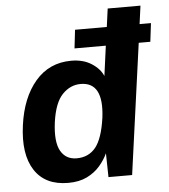

<svg xmlns="http://www.w3.org/2000/svg" viewBox="-53 -791 749 849"><g transform="rotate(-5 321.0 -366.5)"><path d="M216 10Q114 10 67.2 -61.8Q20.5 -133.5 38 -261.5Q54.5 -383 116.2 -455Q178 -527 275.5 -527Q328.5 -527 365.2 -503.5Q402 -480 416 -447L434 -580H295L304.5 -662H445.5L456.5 -743H602L591 -662H641.5L631.5 -580H580L500 0H395L393 -106Q380 -77.5 357.2 -51Q334.5 -24.5 299.8 -7.2Q265 10 216 10ZM262.5 -95Q315.5 -95 346.8 -133.5Q378 -172 391 -263.5Q411 -421 308 -421Q262 -421 227 -384.8Q192 -348.5 180 -263.5Q168.5 -177 191.2 -136Q214 -95 262.5 -95Z"/></g></svg>

Font: Public Sans
Style: Bold Italic
Weight: 700
Italic angle: -8°
Designer: The Public Sans project authors (U.S. Web Design System). Libre Franklin designed by Pablo Impallari and Rodrigo Fuenzal
Version: Version 1.008; ttfautohint (v1.8.1) -l 8 -r 50 -G 200 -x 14 